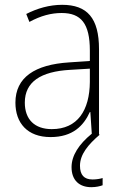

<svg xmlns="http://www.w3.org/2000/svg" viewBox="-20 -559 508 797"><path d="M312 129C312 82 346 41 394 0L391 -1V-355C391 -484 342 -539 238 -539C185 -539 134 -524 89 -501L102 -468C150 -494 193 -505 236 -505C316 -505 353 -462 353 -349V-306L267 -300C125 -291 44 -238 44 -133C44 -49 93 10 190 10C282 10 327 -37 353 -94H355L361 -4C307 40 277 87 277 135C277 189 309 218 359 218C379 218 395 214 406 210V180C397 183 381 186 364 186C329 186 312 167 312 129ZM270 -269 353 -274V-219C352 -101 302 -23 195 -23C124 -23 83 -63 83 -133C83 -220 150 -262 270 -269Z"/></svg>

Font: Noto Sans Myanmar UI SemiCondensed ExtraLight
Style: Regular
Weight: 200
Width: 4
Designer: Monotype Design Team
Foundry: Monotype Imaging Inc.
Version: Version 2.103